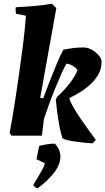

<svg xmlns="http://www.w3.org/2000/svg" viewBox="-20 -732 568 1036"><path d="M480 41Q465 41 440.5 38.5Q416 36 390 32.5Q364 29 343.5 24Q323 19 317 13Q308 -12 300.5 -52Q293 -92 288 -131.5Q283 -171 281 -196L289 -210Q329 -247 358 -285Q387 -323 398 -354Q389 -367 373 -376.5Q357 -386 339 -389Q327 -370 311 -333.5Q295 -297 277 -253Q259 -209 243.5 -166Q228 -123 217 -90L206 0H42L32 -15Q38 -45 46.5 -95.5Q55 -146 64.5 -207.5Q74 -269 83 -334Q92 -399 100 -459.5Q108 -520 113 -569Q118 -618 120 -647L66 -658Q63 -675 65 -693Q112 -695 163.5 -699.5Q215 -704 260 -712L284 -688Q262 -567 240 -444.5Q218 -322 197 -204L213 -201Q228 -241 247 -290.5Q266 -340 285.5 -386.5Q305 -433 322 -464Q352 -470 378 -473Q404 -476 432 -476Q453 -476 475.5 -463.5Q498 -451 513 -433Q528 -415 528 -399Q528 -359 508.5 -326.5Q489 -294 460 -269.5Q431 -245 401.5 -228Q372 -211 354 -202Q360 -181 377 -151.5Q394 -122 416 -90Q438 -58 459.5 -28.5Q481 1 497 23ZM183 284Q177 284 168.5 277Q160 270 160 267Q160 264 168.5 250.5Q177 237 188 218.5Q199 200 209 181.5Q219 163 222 149L177 127Q178 122 181 106.5Q184 91 187 75.5Q190 60 192 55Q205 52 228 47.5Q251 43 276 43Q306 75 306 114Q305 159 269 203.5Q233 248 183 284Z"/></svg>

Font: Labrada ExtraBold
Style: Italic
Weight: 800
Italic angle: -7°
Designer: Mercedes Jáuregui
Foundry: Omnibus-Type Team
Version: Version 1.000; ttfautohint (v1.8.4.7-5d5b)